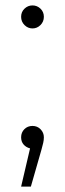

<svg xmlns="http://www.w3.org/2000/svg" viewBox="-20 -546 240 709"><path d="M58 -484Q58 -502 70.5 -514Q83 -526 100 -526Q117 -526 129.5 -514Q142 -502 142 -484Q142 -466 129.5 -453.5Q117 -441 100 -441Q83 -441 70.5 -453.5Q58 -466 58 -484ZM91 2Q76 -2 67 -12.5Q58 -23 58 -39Q58 -57 70 -69Q82 -81 100 -81Q118 -81 130 -68.5Q142 -56 142 -39Q142 -29 139.5 -18Q137 -7 133 7L94 143H58Z"/></svg>

Font: Goldbeck Next Light
Style: Regular
Weight: 300
Designer: Julieta Ulanovsky
Foundry: Julieta Ulanovsky
Version: Version 7.200